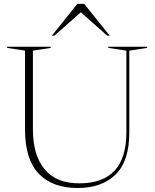

<svg xmlns="http://www.w3.org/2000/svg" viewBox="-20 -955 794 986"><path d="M629 -274.5V-695L536 -709V-715H735.5V-709L644 -695V-274.5Q644 -127 573.2 -58.2Q502.5 10.5 378.5 10.5Q249 10.5 178.8 -63.2Q108.5 -137 108.5 -289V-695L16.5 -709V-715H240.5V-709L149 -695V-291.5Q149 -159 208.8 -86.2Q268.5 -13.5 387 -13.5Q629 -13.5 629 -274.5ZM530.5 -772 395 -892 259.5 -772H246.5L377 -935H412.5L543.5 -772Z"/></svg>

Font: Newsreader Display ExtraLight
Style: Regular
Weight: 275
Designer: Hugues Gentile
Foundry: Production Type
Version: Version 1.001